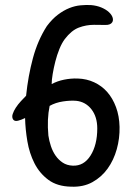

<svg xmlns="http://www.w3.org/2000/svg" viewBox="-20 -684 527 758"><path d="M83 -306Q91 -384 110 -454.5Q129 -525 165 -581Q186 -609 208.5 -626Q231 -643 253.5 -652Q276 -661 298 -663Q320 -665 339 -664Q362 -662 380 -654.5Q398 -647 409.5 -636.5Q421 -626 424.5 -615Q428 -604 423 -596Q416 -585 396 -585.5Q376 -586 351 -586Q320 -586 291 -575Q262 -564 236 -530Q224 -514 214.5 -490.5Q205 -467 198.5 -441.5Q192 -416 188 -392Q184 -368 184 -352Q206 -364 233 -369.5Q260 -375 287 -374Q322 -373 352 -359Q382 -345 403.5 -320.5Q425 -296 438 -261Q451 -226 452 -183Q453 -138 441 -95Q429 -52 405 -18.5Q381 15 345 35Q309 55 261 53Q206 52 171 26Q136 0 116 -39.5Q96 -79 88 -126.5Q80 -174 79 -218Q65 -211 51.5 -207.5Q38 -204 32 -212Q26 -221 30 -233.5Q34 -246 42.5 -259Q51 -272 62.5 -284.5Q74 -297 83 -306ZM176 -266Q165 -214 171 -149Q174 -128 181 -107Q188 -86 199.5 -69.5Q211 -53 227.5 -42Q244 -31 267 -30Q311 -28 337.5 -70Q364 -112 364 -177Q364 -223 341 -252.5Q318 -282 281 -286Q258 -288 228.5 -283.5Q199 -279 176 -266Z"/></svg>

Font: BM YEONSUNG
Style: Regular
Weight: 400
Designer: Bongjin Kim; Myungsoo Han; Jaehyun Keum; Jihee Min; Dokyung Lee; Chorong Kim; Jooyeon Kang; Sang-a Kim;
Foundry: Sandoll Communications Inc.
Version: Version 1.000;PS 1;hotconv 16.6.51;makeotf.lib2.5.65220